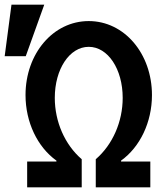

<svg xmlns="http://www.w3.org/2000/svg" viewBox="-89 -800 689 820"><path d="M290 -600C372 -600 435 -505 435 -382C435 -280 392 -182 320 -120V0H553V-110H428V-114C509 -172 560 -278 560 -394C560 -571 442 -710 290 -710C138 -710 20 -571 20 -394C20 -278 71 -172 152 -114V-110H27V0H260V-120C188 -182 145 -280 145 -382C145 -505 208 -600 290 -600ZM100 -780H-40L-69 -560H21Z"/></svg>

Font: CommitMono-dimboump
Style: Bold
Weight: 700
Monospace: yes
Designer: Eigil Nikolajsen
Foundry: Eigil Nikolajsen
Version: Version 1.143